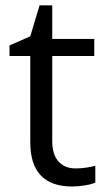

<svg xmlns="http://www.w3.org/2000/svg" viewBox="-20 -679 393 709"><path d="M258.8 -57.1Q280.3 -57.1 300.3 -60.3Q320.3 -63.5 332 -66.9V-4.9Q318.8 1.5 293.2 5.6Q267.6 9.8 247.1 9.8Q91.8 9.8 91.8 -153.8V-472.2H15.1V-511.2L91.8 -544.9L126 -659.2H172.9V-535.2H328.1V-472.2H172.9V-157.2Q172.9 -108.9 195.8 -83Q218.8 -57.1 258.8 -57.1Z"/></svg>

Font: Zoram GWebM
Style: Regular
Weight: 400
Foundry: Ascender Corporation
Version: Version 1.000